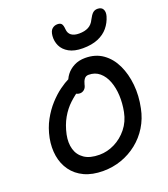

<svg xmlns="http://www.w3.org/2000/svg" viewBox="-173 -1100 1075 1231"><g transform="rotate(-20 364.5 -485.0)"><path d="M318 10Q244 10 190.5 -15Q137 -40 105 -84.5Q73 -129 63.5 -186Q54 -243 66 -306Q79 -371 107.5 -423Q136 -475 172 -514.5Q208 -554 244.5 -580.5Q281 -607 310.5 -621Q340 -635 354 -635Q368 -635 377 -630.5Q386 -626 393 -612Q405 -588 391 -568.5Q377 -549 352 -535Q314 -511 278 -477.5Q242 -444 215.5 -397.5Q189 -351 176 -290Q165 -236 177.5 -192Q190 -148 228 -122Q266 -96 331 -96Q384 -96 434.5 -121Q485 -146 522 -192Q559 -238 571 -300Q582 -356 579.5 -409.5Q577 -463 560.5 -506.5Q544 -550 513.5 -576Q483 -602 439 -602Q420 -602 409.5 -588Q399 -574 394 -553Q390 -531 377 -520Q364 -509 348 -509Q332 -509 318.5 -518Q305 -527 299 -545.5Q293 -564 298 -590Q305 -623 325.5 -650Q346 -677 379 -694Q412 -711 455 -711Q525 -711 575 -675.5Q625 -640 654 -579Q683 -518 690.5 -442Q698 -366 681 -285Q668 -219 634.5 -164.5Q601 -110 552 -71Q503 -32 443.5 -11Q384 10 318 10ZM464 -774Q406 -774 370 -794.5Q334 -815 319 -847Q304 -879 307 -915Q310 -948 325.5 -961.5Q341 -975 362 -975Q381 -975 389.5 -965Q398 -955 400 -927Q402 -899 421 -885Q440 -871 474 -871Q512 -871 537.5 -884.5Q563 -898 577 -928Q592 -957 605 -968.5Q618 -980 637 -980Q664 -980 674 -961.5Q684 -943 676 -915Q664 -874 637.5 -842Q611 -810 568 -792Q525 -774 464 -774Z"/></g></svg>

Font: Shantell Sans Medium
Style: Italic
Weight: 500
Italic angle: -11°
Designer: Stephen Nixon, Anya Danilova, Shantell Martin
Foundry: Arrow Type
Version: Version 1.011;[c5ecc13dd]